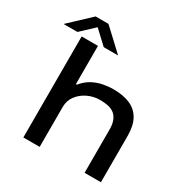

<svg xmlns="http://www.w3.org/2000/svg" viewBox="-257 -1034 1150 1192"><g transform="rotate(30 318.0 -437.5)"><path d="M74 0V-724H191V-450H198Q226 -485 261.5 -504.5Q297 -524 335.5 -531.5Q374 -539 410 -539Q483 -539 531.5 -517Q580 -495 605 -449.5Q630 -404 630 -331V0H513V-311Q513 -349 502.5 -374.5Q492 -400 473.5 -414.5Q455 -429 429 -434.5Q403 -440 371 -440Q325 -440 284 -420.5Q243 -401 217 -366.5Q191 -332 191 -286V0ZM-62 -735 87 -875H179L329 -735H226L104 -849H159L37 -735Z"/></g></svg>

Font: Archivo Expanded Medium
Style: Regular
Weight: 500
Width: 7
Designer: Hector Gatti
Foundry: Omnibus-Type
Version: Version 2.001